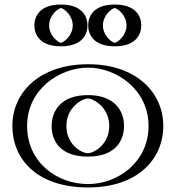

<svg xmlns="http://www.w3.org/2000/svg" viewBox="-20 -811 774 846"><path d="M247.5 -256C247.5 -327 300.5 -377 367.5 -377C433.5 -377 486.5 -327 486.5 -256C486.5 -186 436.5 -136 367.5 -136C295.5 -136 247.5 -186 247.5 -256ZM59.5 -256C59.5 -416 195.5 -528 368.5 -528C538.5 -528 674.5 -416 674.5 -256C674.5 -98 545.5 15 368.5 15C183.5 15 59.5 -98 59.5 -256ZM485.5 -791C536.5 -791 577.5 -750 577.5 -699C577.5 -648 536.5 -607 485.5 -607C434.5 -607 393.5 -648 393.5 -699C393.5 -750 434.5 -791 485.5 -791ZM248.5 -791C299.5 -791 340.5 -750 340.5 -699C340.5 -648 299.5 -607 248.5 -607C197.5 -607 156.5 -648 156.5 -699C156.5 -750 197.5 -791 248.5 -791ZM232.5 -256C232.5 -178.3 287.5 -121 367.5 -121C444.5 -121 501.5 -178.1 501.5 -256C501.5 -335.1 441.5 -392 367.5 -392C292.6 -392 232.5 -335.2 232.5 -256ZM74.5 -256C74.5 -406.1 201.7 -513 368.5 -513C532.2 -513 659.5 -406.2 659.5 -256C659.5 -107.5 539.1 0 368.5 0C189.9 0 74.5 -107.4 74.5 -256ZM485.5 -776C442.8 -776 408.5 -741.7 408.5 -699C408.5 -656.3 442.8 -622 485.5 -622C528.2 -622 562.5 -656.3 562.5 -699C562.5 -741.7 528.2 -776 485.5 -776ZM248.5 -776C291.2 -776 325.5 -741.7 325.5 -699C325.5 -656.3 291.2 -622 248.5 -622C205.8 -622 171.5 -656.3 171.5 -699C171.5 -741.7 205.8 -776 248.5 -776ZM232.5 -256C232.5 -335.2 292.6 -392 367.5 -392C441.5 -392 501.5 -335.1 501.5 -256C501.5 -178.1 444.5 -121 367.5 -121C287.5 -121 232.5 -178.3 232.5 -256ZM74.5 -256C74.5 -107.4 189.9 0 368.5 0C539.1 0 659.5 -107.5 659.5 -256C659.5 -406.2 532.2 -513 368.5 -513C201.7 -513 74.5 -406.1 74.5 -256ZM485.5 -776C528.2 -776 562.5 -741.7 562.5 -699C562.5 -656.3 528.2 -622 485.5 -622C442.8 -622 408.5 -656.3 408.5 -699C408.5 -741.7 442.8 -776 485.5 -776ZM248.5 -776C205.8 -776 171.5 -741.7 171.5 -699C171.5 -656.3 205.8 -622 248.5 -622C291.2 -622 325.5 -656.3 325.5 -699C325.5 -741.7 291.2 -776 248.5 -776ZM247.5 -256C247.5 -186.1 295.6 -136 367.5 -136C436.4 -136 486.5 -186.1 486.5 -256C486.5 -327 433.5 -377 367.5 -377C300.5 -377 247.5 -327 247.5 -256ZM59.5 -256C59.5 -98 183.5 15 368.5 15C545.5 15 674.5 -98 674.5 -256C674.5 -416 538.5 -528 368.5 -528C195.5 -528 59.5 -416 59.5 -256ZM485.5 -791C434.5 -791 393.5 -750 393.5 -699C393.5 -648 434.5 -607 485.5 -607C536.5 -607 577.5 -648 577.5 -699C577.5 -750 536.5 -791 485.5 -791ZM248.5 -791C197.5 -791 156.5 -750 156.5 -699C156.5 -648 197.5 -607 248.5 -607C299.5 -607 340.5 -648 340.5 -699C340.5 -750 299.5 -791 248.5 -791ZM207.5 -256C207.5 -189.6 245.4 -121 367.5 -121C486.9 -121 526.5 -189.6 526.5 -256C526.5 -323.6 484.2 -392 367.5 -392C250 -392 207.5 -323.6 207.5 -256ZM99.5 -256C99.5 -418 242.5 -513 368.5 -513C491.2 -513 634.5 -418 634.5 -256C634.5 -95.8 498.2 0 368.5 0C230.5 0 99.5 -95.7 99.5 -256ZM485.5 -775.8C501.9 -772 537.5 -741.7 537.5 -699C537.5 -656 501.4 -625.9 485.5 -622.2C469.1 -626 433.5 -656.3 433.5 -699C433.5 -742 469.6 -772.1 485.5 -775.8ZM248.5 -775.8C264.9 -772 300.5 -741.7 300.5 -699C300.5 -656 264.4 -625.9 248.5 -622.2C232.1 -626 196.5 -656.3 196.5 -699C196.5 -742 232.6 -772.1 248.5 -775.8ZM272.5 -256C272.5 -338.6 343.1 -377 367.5 -377C390.7 -377 461.5 -338.6 461.5 -256C461.5 -174.6 393.9 -136 367.5 -136C337.9 -136 272.5 -174.7 272.5 -256ZM34.5 -256C34.5 -109.7 143 15 368.5 15C586.3 15 699.5 -109.8 699.5 -256C699.5 -404.1 579.4 -528 368.5 -528C154.7 -528 34.5 -404.1 34.5 -256ZM485.5 -791C391.4 -791 368.5 -738.3 368.5 -699C368.5 -659.7 391.4 -607 485.5 -607C579.6 -607 602.5 -659.7 602.5 -699C602.5 -738.3 579.6 -791 485.5 -791ZM248.5 -791C154.4 -791 131.5 -738.3 131.5 -699C131.5 -659.7 154.4 -607 248.5 -607C342.6 -607 365.5 -659.7 365.5 -699C365.5 -738.3 342.6 -791 248.5 -791Z"/></svg>

Font: Hussar Outliner
Style: Regular
Weight: 700
Foundry: Cannot Into Space Fonts
Version: Version 0.92